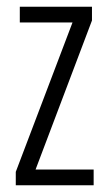

<svg xmlns="http://www.w3.org/2000/svg" viewBox="-20 -552 321 572"><path d="M259 0H27V-40L196 -485H39V-532H254V-491L86 -47H259Z"/></svg>

Font: Noto Sans Lao UI ExtCond Light
Style: Regular
Weight: 300
Width: 2
Designer: Monotype Design Team
Foundry: Monotype Imaging Inc.
Version: Version 2.000; ttfautohint (v1.8.4.7-5d5b)